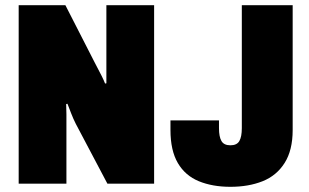

<svg xmlns="http://www.w3.org/2000/svg" viewBox="-20 -708 1192 740"><path d="M52 0V-688H232L345 -467Q350 -457 357.5 -443Q365 -429 372.5 -414Q380 -399 385 -386L390 -387Q390 -408 390 -429.5Q390 -451 390 -467V-688H574V0H394L272 -231Q262 -251 254.5 -270.5Q247 -290 240 -308L235 -307Q236 -288 236 -267.5Q236 -247 236 -231V0ZM868 12Q799 12 746.5 -9.5Q694 -31 665.5 -79.5Q637 -128 637 -207V-244H824V-214Q824 -181 833.5 -164.5Q843 -148 868 -148Q893 -148 902.5 -164.5Q912 -181 912 -214V-688H1108V-207Q1108 -129 1077 -80Q1046 -31 992 -9.5Q938 12 868 12Z"/></svg>

Font: Archivo Condensed Black
Style: Regular
Weight: 900
Width: 3
Designer: Hector Gatti
Foundry: Omnibus-Type
Version: Version 2.001